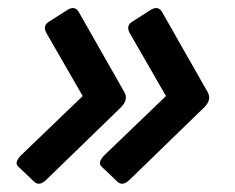

<svg xmlns="http://www.w3.org/2000/svg" viewBox="-20 -512 581 475"><path d="M24.9 -100.1Q14.2 -110.4 33.7 -129.4L184.6 -274.4L95.7 -428.7Q84.5 -447.8 100.6 -458L146.5 -487.3Q165 -499 174.8 -482.4L287.6 -284.2Q298.3 -265.1 278.8 -246.1L94.7 -67.4Q77.1 -50.3 64.5 -62.5ZM231 -100.1Q220.2 -110.4 239.7 -129.4L390.6 -274.4L301.8 -428.7Q290.5 -447.8 306.6 -458L352.5 -487.3Q371.1 -499 380.9 -482.4L493.7 -284.2Q504.4 -265.1 484.9 -246.1L300.8 -67.4Q283.2 -50.3 270.5 -62.5Z"/></svg>

Font: Istok
Style: Bold Italic
Weight: 700
Italic angle: -13°
Designer: Andrey V. Panov
Foundry: Andrey V. Panov
Version: Version 1.0.3